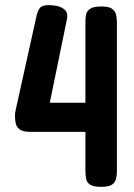

<svg xmlns="http://www.w3.org/2000/svg" viewBox="-20 -715 520 744"><path d="M371 9Q343 9 330 1Q317 -7 314 -21Q311 -35 311 -52V-204H98Q71 -204 58 -212.5Q45 -221 41.5 -235Q38 -249 38 -265Q38 -273 39 -278.5Q40 -284 41 -290L119 -642Q126 -681 141 -689.5Q156 -698 188 -694Q216 -691 230 -678Q244 -665 240 -644L173 -317H311V-634Q311 -650 314.5 -662Q318 -674 331 -682Q344 -690 373 -690Q401 -690 413.5 -681.5Q426 -673 429.5 -659.5Q433 -646 433 -629V-50Q433 -34 429 -20Q425 -6 412.5 1.5Q400 9 371 9Z"/></svg>

Font: Fredoka Condensed Medium
Style: Regular
Weight: 500
Width: 3
Designer: Ben Nathan
Foundry: Milena B. Brandão, Ben Nathan
Version: Version 2.001